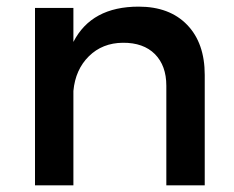

<svg xmlns="http://www.w3.org/2000/svg" viewBox="-20 -556 703 576"><path d="M85 0V-532.2H200.2V-430.2Q254.4 -536.1 396 -536.1Q488.8 -536.1 541.5 -481.4Q594.2 -426.8 594.2 -331.1V0H479V-298.8Q479 -358.9 444.8 -393.6Q410.2 -428.2 348.6 -427.7Q287.1 -427.2 246.6 -387.2Q206.1 -347.2 200.2 -283.2V0Z"/></svg>

Font: TruenoRg
Style: Book
Weight: 400
Designer: Julieta Ulanovsky
Foundry: Julieta Ulanovsky
Version: Version 3.001b